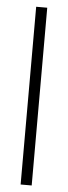

<svg xmlns="http://www.w3.org/2000/svg" viewBox="-53 -751 276 778"><g transform="rotate(5 85.0 -361.5)"><path d="M62 0V-723H107V0Z"/></g></svg>

Font: Archivo Condensed Thin
Style: Regular
Weight: 250
Width: 3
Designer: Hector Gatti
Foundry: Omnibus-Type
Version: Version 2.001